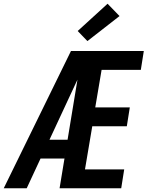

<svg xmlns="http://www.w3.org/2000/svg" viewBox="-30 -1008 800 1028"><path d="M-10 0 350 -735H453Q427 -673 399 -612Q371 -551 342 -490L235 -260H332L315 -159H187L113 0ZM289 0 410 -735H740L724 -634H514L480 -433H665L649 -332H464L425 -101H635L619 0ZM438 -788 386 -842 546 -988 610 -922Z"/></svg>

Font: Iosevka Aile
Style: Bold Italic
Weight: 700
Italic angle: -9°
Designer: Belleve Invis
Foundry: Belleve Invis
Version: Version 28.0.1; ttfautohint (v1.8.4)